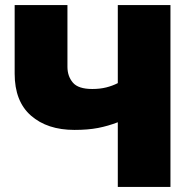

<svg xmlns="http://www.w3.org/2000/svg" viewBox="-20 -733 746 753"><path d="M442 0V-253.5Q404.5 -239 364.8 -231.2Q325 -223.5 272 -223.5Q165.5 -223.5 101.5 -279.5Q37.5 -335.5 37.5 -444V-713H244.5V-471Q244.5 -434 265.8 -409Q287 -384 342 -384Q372 -384 396.8 -390.2Q421.5 -396.5 442 -407V-713H648.5V0Z"/></svg>

Font: Commissioner ExtraBold
Style: Regular
Weight: 800
Designer: Kostas Bartsokas
Foundry: Kostas Bartsokas
Version: Version 1.000; ttfautohint (v1.8.3)